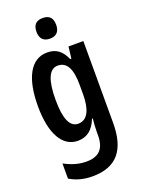

<svg xmlns="http://www.w3.org/2000/svg" viewBox="-182 -836 849 1155"><g transform="rotate(-20 243.0 -258.0)"><path d="M245 -757C200 -757 182 -732 182 -691C182 -649 203 -625 245 -625C286 -625 308 -648 308 -691C308 -732 290 -757 245 -757ZM199 -553C93 -553 37 -446 37 -268C37 -90 96 10 193 10C255 10 293 -25 317 -86H322C319 -58 317 -27 317 -1V20C317 110 274 145 199 145C152 145 109 133 58 106V203C100 228 146 241 203 241C360 241 428 150 428 -18V-543H333L324 -468H317C292 -523 259 -553 199 -553ZM232 -457C293 -457 317 -400 317 -302V-243C317 -152 293 -86 230 -86C177 -86 150 -145 150 -267C150 -389 175 -457 232 -457Z"/></g></svg>

Font: Noto Sans Hebrew ExtraCondensed SemiBold
Style: Regular
Weight: 600
Width: 2
Designer: Ben Nathan
Foundry: Google LLC
Version: Version 3.001